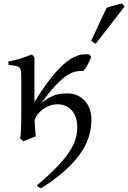

<svg xmlns="http://www.w3.org/2000/svg" viewBox="-20 -772 714 1070"><path d="M478.5 -468.8Q481.9 -464.4 483.9 -460.9L487.3 -455.6Q487.8 -454.6 488.3 -454.1Q478.5 -430.2 467 -408.9Q455.6 -387.7 444.3 -376Q422.4 -377.9 399.2 -372.6Q376 -367.2 348.6 -348.4Q321.3 -329.6 287.6 -293.5Q253.9 -257.3 210.4 -197.8Q233.4 -216.8 253.9 -227.5Q274.4 -238.3 292.2 -243.7Q310.1 -249 325.7 -250.2Q341.3 -251.5 354.5 -251.5Q389.6 -251.5 414.8 -238.5Q439.9 -225.6 456.5 -205.6Q473.1 -185.5 481 -160.9Q488.8 -136.2 489.3 -112.3Q489.7 -88.4 486.6 -61.3Q483.4 -34.2 473.1 -3.9Q462.9 26.4 443.6 59.3Q424.3 92.3 393.1 127.7Q361.8 163.1 316.4 200.7Q271 238.3 208.5 277.3Q202.1 274.9 196.3 271.2Q190.4 267.6 185.5 261.2Q253.4 204.1 297.1 158.4Q340.8 112.8 366 74.5Q391.1 36.1 400.9 2.7Q410.6 -30.8 410.6 -64Q410.6 -91.3 403.3 -114.5Q396 -137.7 381.8 -154.8Q367.7 -171.9 346.9 -181.4Q326.2 -190.9 299.3 -190.9Q280.3 -190.9 260.5 -184.3Q240.7 -177.7 223.4 -166Q206.1 -154.3 192.6 -138.2Q179.2 -122.1 172.9 -103Q173.3 -90.3 174.1 -76.9Q174.8 -63.5 175.8 -51.5Q176.8 -39.6 177.7 -29.3Q178.7 -19 179.7 -12.2Q173.3 -9.8 164.6 -6.3Q155.8 -2.9 146.2 0.7Q136.7 4.4 127.4 8.3Q118.2 12.2 110.8 15.1L92.3 0Q93.8 -7.8 95 -20.8Q96.2 -33.7 96.9 -49.8Q97.7 -65.9 98.1 -84.7Q98.6 -103.5 98.6 -123V-328.6Q98.6 -355.5 97.4 -370.6Q96.2 -385.7 89.6 -393.6Q83 -401.4 68.4 -404.5Q53.7 -407.7 26.9 -410.2V-429.7Q44.9 -432.6 63.2 -437Q81.5 -441.4 98.6 -447Q115.7 -452.6 130.9 -458.3Q146 -463.9 158.2 -468.8L171.9 -452.1V-203.1Q208.5 -263.2 240.7 -306.9Q272.9 -350.6 301 -380.9Q329.1 -411.1 353.8 -429.4Q378.4 -447.8 400.1 -457.3Q421.9 -466.8 441.4 -468.8Q460.9 -470.7 478.5 -468.8ZM514.2 -529.3Q510.3 -530.3 507.3 -531.5Q504.4 -532.7 501.5 -534.7Q498.5 -536.6 495.6 -539.1Q492.7 -541.5 488.3 -545.4L574.2 -728.5Q582 -731.4 592.8 -734.6Q603.5 -737.8 615.2 -741.2Q627 -744.6 638.4 -747.3Q649.9 -750 659.2 -752.4L674.3 -735.4Z"/></svg>

Font: Gentium Plus
Style: Regular
Weight: 400
Designer: J. Victor Gaultney, Annie Olsen, Iska Routamaa
Foundry: SIL International
Version: Version 1.510